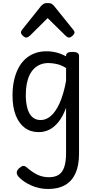

<svg xmlns="http://www.w3.org/2000/svg" viewBox="-20 -859 638 1273"><path d="M299 394Q239 394 186 370Q133 346 103 313Q92 300 91 286Q90 272 107 256Q123 242 134.5 241Q146 240 161 254Q194 283 228.5 299.5Q263 316 304 316Q344 316 369 300Q394 284 406 248.5Q418 213 418 156V-144Q396 -85 367.5 -50Q339 -15 306.5 1Q274 17 236 17Q183 17 144.5 -11.5Q106 -40 84.5 -94Q63 -148 63 -226Q63 -278 72.5 -323Q82 -368 100.5 -404.5Q119 -441 146.5 -466.5Q174 -492 209.5 -505.5Q245 -519 288 -519Q323 -519 355.5 -510.5Q388 -502 418 -486V-489Q418 -502 428 -508.5Q438 -515 460 -515Q482 -515 493 -508.5Q504 -502 504 -489V161Q504 238 480.5 290Q457 342 411.5 368Q366 394 299 394ZM250 -63Q285 -63 316.5 -89.5Q348 -116 374.5 -173.5Q401 -231 418 -322V-408Q386 -428 356 -434.5Q326 -441 301 -441Q273 -441 249.5 -432Q226 -423 207.5 -405.5Q189 -388 176.5 -362.5Q164 -337 157.5 -303.5Q151 -270 151 -228Q151 -183 160.5 -145Q170 -107 192 -85Q214 -63 250 -63ZM154 -610Q144 -610 131.5 -622Q119 -634 119 -644Q119 -647 120 -650Q121 -653 125 -660L252 -819Q258 -826 267.5 -832.5Q277 -839 296 -839Q315 -839 324 -832.5Q333 -826 339 -819L467 -660Q472 -653 473 -650Q474 -647 474 -644Q474 -634 461 -622Q448 -610 439 -610Q432 -610 426 -613.5Q420 -617 414 -623L296 -739L179 -623Q172 -617 166 -613.5Q160 -610 154 -610Z"/></svg>

Font: Playwrite AT
Style: Regular
Weight: 400
Designer: Veronika Burian, José Scaglione
Foundry: TypeTogether
Version: Version 1.002